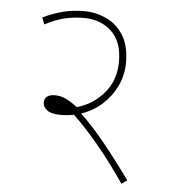

<svg xmlns="http://www.w3.org/2000/svg" viewBox="-49 -676 648 734"><g transform="rotate(5 275.5 -309.5)"><path d="M465 -2 444 13Q390 -66 336.5 -130Q283 -194 240 -234Q216 -229 191 -229Q152 -229 136.5 -242Q121 -255 121 -270Q121 -287 132.5 -294.5Q144 -302 161 -302Q184 -302 204.5 -292Q225 -282 248 -264Q310 -281 352 -330.5Q394 -380 394 -451Q394 -528 352 -567Q310 -606 246 -606Q209 -606 174 -598Q139 -590 97 -568L87 -594Q127 -613 164.5 -622.5Q202 -632 245 -632Q289 -632 329.5 -613.5Q370 -595 395.5 -555Q421 -515 421 -450Q421 -402 401 -360Q381 -318 346.5 -287Q312 -256 267 -241Q312 -199 361.5 -138Q411 -77 465 -2Z"/></g></svg>

Font: Noto Sans Devanagari Thin
Style: Regular
Weight: 100
Designer: Jelle Bosma - Monotype Design Team
Foundry: Monotype Imaging Inc.
Version: Version 2.004; ttfautohint (v1.8.4.7-5d5b)